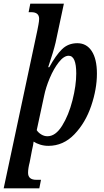

<svg xmlns="http://www.w3.org/2000/svg" viewBox="-53 -780 563 1040"><path d="M149 -614Q151 -624 155 -645Q159 -666 159 -678Q159 -714 116 -714H102L111 -760H293L248 -549Q237 -502 208 -416H214Q249 -480 282.5 -513Q316 -546 366 -546Q416 -546 444 -503Q472 -460 472 -381Q472 -298 441 -206.5Q410 -115 350 -52.5Q290 10 209 10Q186 10 165 3.5Q144 -3 129 -13Q128 1 120 35L108 98Q99 132 99 156Q99 194 144 194H169L160 240H-33ZM360 -382Q360 -478 319 -478Q293 -478 265.5 -443Q238 -408 216.5 -357Q195 -306 186 -261L146 -75Q154 -62 170 -52Q186 -42 204 -42Q248 -42 283.5 -99Q319 -156 339.5 -236.5Q360 -317 360 -382Z"/></svg>

Font: Noto Serif CondSemiBold
Style: Italic
Weight: 600
Width: 3
Italic angle: -12°
Designer: Monotype Design Team
Foundry: Monotype Imaging Inc.
Version: Version 1.001